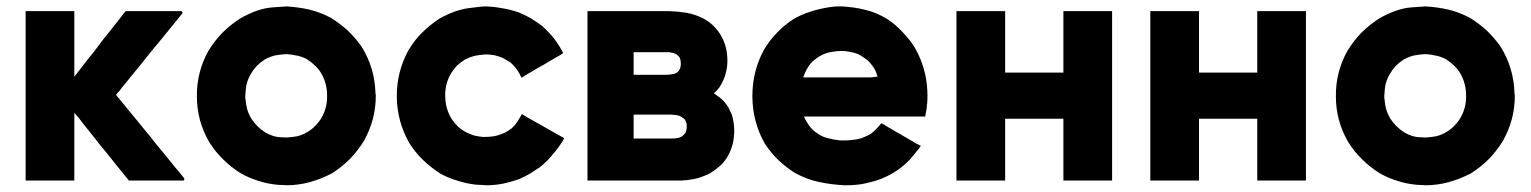

<svg xmlns="http://www.w3.org/2000/svg" viewBox="-20 -544 4698 589"><path d="M335.9 -252.9Q358.4 -225.6 380.9 -198.2Q402.3 -171.9 424.8 -144.5Q441.4 -125 457 -104.5Q473.6 -85 489.3 -65.4Q503.9 -47.9 517.6 -30.3Q532.2 -13.7 545.9 3.9Q544.9 5.9 543.9 9.8Q539.1 9.8 530.3 9.8Q524.4 9.8 519.5 9.8Q513.7 9.8 508.8 9.8Q497.1 9.8 485.4 9.8Q473.6 9.8 461.9 9.8Q450.2 9.8 438.5 9.8Q426.8 9.8 415 9.8Q405.3 9.8 395.5 9.8Q384.8 9.8 375 9.8Q374 8.8 374 7.8Q373 6.8 372.1 5.9Q351.6 -19.5 331.1 -44.9Q310.5 -71.3 289.1 -96.7Q275.4 -114.3 260.7 -132.8Q247.1 -150.4 232.4 -168Q226.6 -175.8 220.7 -183.6Q213.9 -190.4 208 -198.2Q208 -179.7 208 -161.1Q208 -142.6 208 -124Q208 -106.4 208 -87.9Q208 -70.3 208 -52.7Q208 -37.1 208 -21.5Q208 -5.9 208 9.8Q205.1 9.8 203.1 9.8Q200.2 9.8 198.2 9.8Q183.6 9.8 168.9 9.8Q154.3 9.8 139.6 9.8Q128.9 9.8 119.1 9.8Q109.4 9.8 98.6 9.8Q88.9 9.8 79.1 9.8Q69.3 9.8 58.6 9.8Q58.6 7.8 58.6 4.9Q58.6 2.9 58.6 0Q58.6 -56.6 58.6 -113.3Q58.6 -170.9 58.6 -227.5Q58.6 -266.6 58.6 -305.7Q58.6 -344.7 58.6 -383.8Q58.6 -415 58.6 -446.3Q58.6 -478.5 58.6 -509.8Q61.5 -509.8 64.5 -509.8Q66.4 -509.8 69.3 -509.8Q84 -509.8 98.6 -509.8Q113.3 -509.8 127.9 -509.8Q137.7 -509.8 147.5 -509.8Q158.2 -509.8 168 -509.8Q177.7 -509.8 187.5 -509.8Q198.2 -509.8 208 -509.8Q208 -507.8 208 -504.9Q208 -502.9 208 -500Q208 -474.6 208 -450.2Q208 -424.8 208 -400.4Q208 -382.8 208 -365.2Q208 -348.6 208 -331.1Q208 -325.2 208 -320.3Q208 -314.5 208 -308.6Q222.7 -328.1 238.3 -347.7Q252.9 -367.2 268.6 -385.7Q282.2 -403.3 294.9 -420.9Q308.6 -437.5 322.3 -455.1Q333 -468.8 343.8 -482.4Q354.5 -496.1 365.2 -509.8Q366.2 -509.8 367.2 -509.8Q369.1 -509.8 370.1 -509.8Q387.7 -509.8 405.3 -509.8Q422.9 -509.8 440.4 -509.8Q452.1 -509.8 463.9 -509.8Q475.6 -509.8 488.3 -509.8Q500 -509.8 512.7 -509.8Q525.4 -509.8 537.1 -509.8Q538.1 -508.8 539.1 -506.8Q540 -505.9 540 -503.9Q538.1 -502 536.1 -499Q534.2 -496.1 532.2 -494.1Q508.8 -465.8 486.3 -437.5Q462.9 -409.2 440.4 -381.8Q424.8 -362.3 409.2 -342.8Q393.6 -323.2 377.9 -304.7Q372.1 -297.9 367.2 -291Q362.3 -285.2 356.4 -278.3Q351.6 -272.5 346.7 -265.6Q340.8 -259.8 335.9 -252.9Z M857.4 24.4Q850.6 23.4 842.8 23.4Q835 23.4 828.1 22.5Q798.8 19.5 772.5 10.7Q746.1 2.9 719.7 -11.7Q689.5 -30.3 665 -54.7Q639.6 -79.1 621.1 -109.4Q584 -173.8 584 -248Q583 -322.3 619.1 -387.7Q637.7 -418 662.1 -443.4Q686.5 -467.8 716.8 -487.3Q771.5 -518.6 817.4 -521.5Q862.3 -524.4 857.4 -524.4Q894.5 -522.5 928.7 -514.6Q961.9 -506.8 995.1 -489.3Q1023.4 -471.7 1046.9 -450.2Q1070.3 -427.7 1088.9 -401.4Q1129.9 -335.9 1131.8 -257.8Q1132.8 -253.9 1132.8 -250Q1132.8 -176.8 1096.7 -112.3Q1078.1 -82 1053.7 -56.6Q1029.3 -32.2 999 -12.7Q965.8 4.9 930.7 14.6Q895.5 24.4 857.4 24.4ZM857.4 -377.9Q839.8 -377 824.2 -374Q807.6 -370.1 792 -361.3Q778.3 -352.5 767.6 -341.8Q756.8 -330.1 749 -316.4Q736.3 -293.9 734.4 -273.4Q732.4 -252 732.4 -250Q732.4 -247.1 732.4 -244.1Q732.4 -241.2 733.4 -238.3Q734.4 -223.6 738.3 -209Q742.2 -195.3 750 -181.6Q758.8 -168 769.5 -157.2Q780.3 -146.5 793.9 -137.7Q820.3 -123 840.8 -123Q861.3 -122.1 857.4 -122.1Q875 -123 891.6 -126Q908.2 -129.9 923.8 -139.6Q937.5 -147.5 948.2 -159.2Q959 -169.9 966.8 -183.6Q984.4 -214.8 983.4 -251Q983.4 -288.1 965.8 -318.4Q958 -332 946.3 -342.8Q935.5 -353.5 921.9 -362.3Q905.3 -371.1 887.7 -374Q870.1 -377.9 857.4 -377.9Z M1469.7 -377Q1453.1 -376 1437.5 -373Q1421.9 -369.1 1406.2 -361.3Q1392.6 -352.5 1381.8 -342.8Q1372.1 -332 1363.3 -318.4Q1345.7 -288.1 1345.7 -252Q1345.7 -214.8 1362.3 -184.6Q1370.1 -170.9 1380.9 -160.2Q1390.6 -149.4 1404.3 -141.6Q1414.1 -135.7 1424.8 -131.8Q1435.5 -127 1447.3 -126Q1450.2 -125 1453.1 -125Q1456.1 -125 1459 -124Q1460 -124 1464.8 -124Q1468.8 -124 1469.7 -124Q1482.4 -124 1495.1 -126Q1506.8 -127.9 1518.6 -132.8Q1527.3 -135.7 1535.2 -140.6Q1542 -144.5 1549.8 -150.4Q1560.5 -160.2 1567.4 -170.9Q1574.2 -181.6 1581.1 -194.3Q1583 -192.4 1585 -191.4Q1587.9 -190.4 1589.8 -188.5Q1603.5 -180.7 1617.2 -172.9Q1630.9 -165 1643.6 -158.2Q1653.3 -152.3 1662.1 -147.5Q1670.9 -142.6 1679.7 -137.7Q1687.5 -132.8 1695.3 -128.9Q1703.1 -124 1710.9 -120.1Q1709 -117.2 1708 -115.2Q1707 -113.3 1706.1 -111.3Q1691.4 -87.9 1674.8 -69.3Q1659.2 -49.8 1637.7 -32.2Q1622.1 -21.5 1606.4 -11.7Q1589.8 -2 1571.3 5.9Q1546.9 14.6 1522.5 19.5Q1497.1 24.4 1470.7 24.4Q1463.9 23.4 1456.1 23.4Q1448.2 23.4 1440.4 22.5Q1412.1 19.5 1384.8 10.7Q1357.4 2.9 1332 -10.7Q1302.7 -29.3 1278.3 -52.7Q1253.9 -76.2 1235.4 -105.5Q1198.2 -170.9 1197.3 -247.1Q1197.3 -248 1197.3 -250Q1197.3 -324.2 1232.4 -388.7Q1250 -418.9 1273.4 -442.4Q1297.9 -466.8 1327.1 -486.3Q1374 -512.7 1415 -518.6Q1456.1 -524.4 1470.7 -524.4Q1497.1 -523.4 1521.5 -518.6Q1546.9 -514.6 1571.3 -505.9Q1590.8 -498 1609.4 -487.3Q1627 -476.6 1643.6 -463.9Q1664.1 -445.3 1679.7 -425.8Q1695.3 -405.3 1708 -380.9Q1706.1 -379.9 1704.1 -378.9Q1702.1 -377.9 1700.2 -376Q1686.5 -368.2 1672.9 -360.4Q1660.2 -352.5 1646.5 -344.7Q1637.7 -339.8 1628.9 -335Q1620.1 -329.1 1611.3 -324.2Q1603.5 -319.3 1595.7 -315.4Q1587.9 -310.5 1580.1 -305.7Q1578.1 -308.6 1577.1 -310.5Q1576.2 -313.5 1575.2 -315.4Q1569.3 -326.2 1562.5 -335Q1554.7 -344.7 1545.9 -352.5Q1538.1 -357.4 1529.3 -362.3Q1521.5 -367.2 1512.7 -370.1Q1503.9 -373 1495.1 -375Q1486.3 -376 1476.6 -377Q1474.6 -377 1472.7 -377Q1469.7 -377 1469.7 -377Z M2169.9 -257.8Q2178.7 -252 2186.5 -246.1Q2194.3 -240.2 2201.2 -232.4Q2209 -223.6 2214.8 -213.9Q2219.7 -204.1 2224.6 -193.4Q2232.4 -168.9 2232.4 -142.6Q2232.4 -133.8 2231.4 -125Q2228.5 -90.8 2210 -60.5Q2200.2 -44.9 2186.5 -33.2Q2172.9 -21.5 2157.2 -11.7Q2140.6 -3.9 2123 2Q2104.5 6.8 2085.9 8.8Q2084 8.8 2081.1 8.8Q2078.1 8.8 2075.2 9.8Q2072.3 9.8 2064.5 9.8Q2057.6 9.8 2055.7 9.8Q2023.4 9.8 1992.2 9.8Q1960 9.8 1928.7 9.8Q1907.2 9.8 1886.7 9.8Q1866.2 9.8 1844.7 9.8Q1829.1 9.8 1813.5 9.8Q1797.9 9.8 1782.2 9.8Q1782.2 7.8 1782.2 4.9Q1782.2 2.9 1782.2 0Q1782.2 -56.6 1782.2 -113.3Q1782.2 -170.9 1782.2 -227.5Q1782.2 -266.6 1782.2 -305.7Q1782.2 -344.7 1782.2 -383.8Q1782.2 -415 1782.2 -446.3Q1782.2 -478.5 1782.2 -509.8Q1785.2 -509.8 1788.1 -509.8Q1790 -509.8 1793 -509.8Q1820.3 -509.8 1847.7 -509.8Q1876 -509.8 1903.3 -509.8Q1921.9 -509.8 1941.4 -509.8Q1960 -509.8 1978.5 -509.8Q1986.3 -509.8 2014.6 -509.8Q2043 -509.8 2035.2 -509.8Q2061.5 -508.8 2085 -504.9Q2108.4 -501 2131.8 -490.2Q2148.4 -482.4 2162.1 -470.7Q2175.8 -459 2186.5 -443.4Q2206.1 -414.1 2210 -379.9Q2214.8 -344.7 2204.1 -311.5Q2201.2 -301.8 2196.3 -293Q2192.4 -284.2 2186.5 -275.4Q2183.6 -271.5 2179.7 -267.6Q2176.8 -263.7 2172.9 -260.7Q2171.9 -259.8 2171.9 -258.8Q2170.9 -258.8 2169.9 -257.8ZM1923.8 -314.5Q1927.7 -314.5 1931.6 -314.5Q1935.5 -314.5 1939.5 -314.5Q1948.2 -314.5 1956.1 -314.5Q1964.8 -314.5 1973.6 -314.5Q1991.2 -314.5 2004.9 -314.5Q2018.6 -314.5 2023.4 -314.5Q2023.4 -314.5 2023.4 -314.5Q2023.4 -314.5 2023.4 -314.5Q2035.2 -314.5 2047.9 -317.4Q2059.6 -320.3 2065.4 -332Q2069.3 -340.8 2068.4 -350.6Q2068.4 -360.4 2064.5 -368.2Q2059.6 -375 2052.7 -378.9Q2045.9 -381.8 2038.1 -382.8Q2037.1 -382.8 2036.1 -382.8Q2036.1 -383.8 2035.2 -383.8Q2031.2 -383.8 2028.3 -383.8Q2024.4 -383.8 2023.4 -383.8Q2017.6 -383.8 2010.7 -383.8Q2003.9 -383.8 1998 -383.8Q1989.3 -383.8 1980.5 -383.8Q1972.7 -383.8 1963.9 -383.8Q1954.1 -383.8 1943.4 -383.8Q1933.6 -383.8 1923.8 -383.8Q1923.8 -380.9 1923.8 -378.9Q1923.8 -376 1923.8 -373Q1923.8 -366.2 1923.8 -359.4Q1923.8 -351.6 1923.8 -344.7Q1923.8 -337.9 1923.8 -331.1Q1923.8 -324.2 1923.8 -316.4Q1923.8 -316.4 1923.8 -315.4Q1923.8 -314.5 1923.8 -314.5ZM1923.8 -192.4Q1923.8 -189.5 1923.8 -186.5Q1923.8 -183.6 1923.8 -180.7Q1923.8 -172.9 1923.8 -166Q1923.8 -158.2 1923.8 -151.4Q1923.8 -143.6 1923.8 -134.8Q1923.8 -127 1923.8 -119.1Q1928.7 -119.1 1933.6 -119.1Q1938.5 -119.1 1943.4 -119.1Q1953.1 -119.1 1962.9 -119.1Q1972.7 -119.1 1982.4 -119.1Q1997.1 -119.1 2011.7 -119.1Q2026.4 -119.1 2041 -119.1Q2047.9 -119.1 2055.7 -120.1Q2062.5 -121.1 2069.3 -124Q2073.2 -126 2076.2 -128.9Q2079.1 -131.8 2082 -135.7Q2086.9 -144.5 2086.9 -156.2Q2086.9 -168 2081.1 -176.8Q2078.1 -180.7 2074.2 -182.6Q2071.3 -185.5 2066.4 -187.5Q2057.6 -191.4 2048.8 -191.4Q2039.1 -192.4 2041 -192.4Q2033.2 -192.4 2025.4 -192.4Q2017.6 -192.4 2009.8 -192.4Q1999 -192.4 1988.3 -192.4Q1977.5 -192.4 1966.8 -192.4Q1957 -192.4 1948.2 -192.4Q1938.5 -192.4 1928.7 -192.4Q1927.7 -192.4 1925.8 -192.4Q1924.8 -192.4 1923.8 -192.4Z M2446.3 -186.5Q2450.2 -176.8 2456.1 -168Q2461.9 -158.2 2468.8 -150.4Q2476.6 -141.6 2486.3 -135.7Q2495.1 -128.9 2506.8 -124Q2517.6 -120.1 2528.3 -118.2Q2539.1 -115.2 2550.8 -114.3Q2552.7 -114.3 2555.7 -113.3Q2557.6 -113.3 2559.6 -113.3Q2560.5 -113.3 2566.4 -113.3Q2572.3 -113.3 2574.2 -113.3Q2586.9 -113.3 2598.6 -115.2Q2610.4 -116.2 2623 -120.1Q2629.9 -123 2636.7 -126Q2643.6 -128.9 2650.4 -132.8Q2660.2 -139.6 2668 -148.4Q2675.8 -156.2 2683.6 -166Q2685.5 -165 2687.5 -164.1Q2689.5 -163.1 2691.4 -162.1Q2703.1 -154.3 2715.8 -147.5Q2728.5 -139.6 2741.2 -132.8Q2749 -127.9 2757.8 -123Q2765.6 -118.2 2774.4 -113.3Q2782.2 -109.4 2789.1 -104.5Q2796.9 -100.6 2804.7 -96.7Q2802.7 -93.8 2801.8 -91.8Q2799.8 -89.8 2797.9 -86.9Q2784.2 -69.3 2769.5 -52.7Q2753.9 -37.1 2735.4 -23.4Q2719.7 -12.7 2702.1 -3.9Q2684.6 4.9 2666 10.7Q2665 10.7 2638.7 17.6Q2613.3 24.4 2572.3 24.4Q2531.2 22.5 2494.1 14.6Q2456.1 6.8 2419.9 -12.7Q2391.6 -30.3 2368.2 -52.7Q2344.7 -75.2 2326.2 -103.5Q2289.1 -168.9 2288.1 -246.1Q2288.1 -248 2288.1 -250Q2288.1 -325.2 2323.2 -390.6Q2339.8 -418.9 2363.3 -443.4Q2385.7 -466.8 2414.1 -485.4Q2434.6 -497.1 2456.1 -504.9Q2477.5 -512.7 2496.1 -516.6Q2531.2 -524.4 2551.8 -524.4Q2572.3 -524.4 2561.5 -524.4Q2600.6 -522.5 2634.8 -513.7Q2668.9 -505.9 2702.1 -485.4Q2727.5 -468.8 2748 -446.3Q2769.5 -424.8 2786.1 -398.4Q2808.6 -359.4 2818.4 -315.4Q2825.2 -283.2 2825.2 -250Q2825.2 -238.3 2824.2 -225.6Q2823.2 -221.7 2823.2 -216.8Q2822.3 -212.9 2822.3 -209Q2821.3 -203.1 2820.3 -198.2Q2819.3 -192.4 2818.4 -186.5Q2816.4 -186.5 2814.5 -186.5Q2812.5 -186.5 2809.6 -186.5Q2764.6 -186.5 2718.8 -186.5Q2673.8 -186.5 2627.9 -186.5Q2597.7 -186.5 2568.4 -186.5Q2538.1 -186.5 2507.8 -186.5Q2499 -186.5 2490.2 -186.5Q2481.4 -186.5 2472.7 -186.5Q2465.8 -186.5 2460 -186.5Q2453.1 -186.5 2446.3 -186.5ZM2444.3 -306.6Q2456.1 -306.6 2466.8 -306.6Q2478.5 -306.6 2490.2 -306.6Q2510.7 -306.6 2530.3 -306.6Q2549.8 -306.6 2570.3 -306.6Q2589.8 -306.6 2609.4 -306.6Q2629.9 -306.6 2649.4 -306.6Q2658.2 -306.6 2668 -308.6Q2677.7 -310.5 2685.5 -306.6Q2689.5 -305.7 2684.6 -299.8Q2679.7 -294.9 2675.8 -294.9Q2672.9 -294.9 2673.8 -299.8Q2673.8 -303.7 2672.9 -306.6Q2672.9 -308.6 2671.9 -309.6Q2671.9 -311.5 2670.9 -312.5Q2668 -323.2 2663.1 -332Q2657.2 -341.8 2650.4 -349.6Q2642.6 -359.4 2632.8 -365.2Q2624 -372.1 2612.3 -377.9Q2600.6 -382.8 2587.9 -384.8Q2575.2 -387.7 2561.5 -387.7Q2546.9 -387.7 2532.2 -384.8Q2516.6 -382.8 2502.9 -376Q2492.2 -371.1 2482.4 -363.3Q2472.7 -356.4 2464.8 -346.7Q2458 -337.9 2453.1 -328.1Q2448.2 -318.4 2444.3 -307.6Q2444.3 -307.6 2444.3 -307.6Q2444.3 -307.6 2444.3 -306.6Z M3242.2 -321.3Q3242.2 -339.8 3242.2 -359.4Q3242.2 -377.9 3242.2 -396.5Q3242.2 -412.1 3242.2 -426.8Q3242.2 -441.4 3242.2 -456.1Q3242.2 -469.7 3242.2 -483.4Q3242.2 -496.1 3242.2 -509.8Q3245.1 -509.8 3247.1 -509.8Q3250 -509.8 3252.9 -509.8Q3256.8 -509.8 3261.7 -509.8Q3266.6 -509.8 3270.5 -509.8Q3281.2 -509.8 3291 -509.8Q3300.8 -509.8 3311.5 -509.8Q3321.3 -509.8 3331.1 -509.8Q3340.8 -509.8 3351.6 -509.8Q3361.3 -509.8 3371.1 -509.8Q3381.8 -509.8 3391.6 -509.8Q3391.6 -507.8 3391.6 -504.9Q3391.6 -502.9 3391.6 -500Q3391.6 -443.4 3391.6 -386.7Q3391.6 -329.1 3391.6 -272.5Q3391.6 -233.4 3391.6 -194.3Q3391.6 -155.3 3391.6 -116.2Q3391.6 -85 3391.6 -53.7Q3391.6 -21.5 3391.6 9.8Q3388.7 9.8 3386.7 9.8Q3383.8 9.8 3381.8 9.8Q3367.2 9.8 3352.5 9.8Q3337.9 9.8 3323.2 9.8Q3312.5 9.8 3302.7 9.8Q3293 9.8 3282.2 9.8Q3272.5 9.8 3262.7 9.8Q3252.9 9.8 3242.2 9.8Q3242.2 7.8 3242.2 4.9Q3242.2 2.9 3242.2 0Q3242.2 -21.5 3242.2 -43Q3242.2 -64.5 3242.2 -85.9Q3242.2 -101.6 3242.2 -116.2Q3242.2 -130.9 3242.2 -145.5Q3242.2 -154.3 3242.2 -163.1Q3242.2 -171.9 3242.2 -179.7Q3222.7 -179.7 3202.1 -179.7Q3181.6 -179.7 3162.1 -179.7Q3146.5 -179.7 3130.9 -179.7Q3115.2 -179.7 3099.6 -179.7Q3090.8 -179.7 3082 -179.7Q3072.3 -179.7 3063.5 -179.7Q3063.5 -161.1 3063.5 -141.6Q3063.5 -123 3063.5 -103.5Q3063.5 -88.9 3063.5 -74.2Q3063.5 -59.6 3063.5 -43.9Q3063.5 -30.3 3063.5 -17.6Q3063.5 -3.9 3063.5 9.8Q3060.5 9.8 3058.6 9.8Q3055.7 9.8 3053.7 9.8Q3039.1 9.8 3024.4 9.8Q3009.8 9.8 2995.1 9.8Q2984.4 9.8 2974.6 9.8Q2964.8 9.8 2954.1 9.8Q2944.3 9.8 2934.6 9.8Q2924.8 9.8 2914.1 9.8Q2914.1 7.8 2914.1 4.9Q2914.1 2.9 2914.1 0Q2914.1 -56.6 2914.1 -113.3Q2914.1 -170.9 2914.1 -227.5Q2914.1 -266.6 2914.1 -305.7Q2914.1 -344.7 2914.1 -383.8Q2914.1 -415 2914.1 -446.3Q2914.1 -478.5 2914.1 -509.8Q2917 -509.8 2919.9 -509.8Q2921.9 -509.8 2924.8 -509.8Q2939.5 -509.8 2954.1 -509.8Q2968.8 -509.8 2983.4 -509.8Q2993.2 -509.8 3002.9 -509.8Q3013.7 -509.8 3023.4 -509.8Q3033.2 -509.8 3043 -509.8Q3053.7 -509.8 3063.5 -509.8Q3063.5 -507.8 3063.5 -504.9Q3063.5 -502.9 3063.5 -500Q3063.5 -478.5 3063.5 -457Q3063.5 -435.5 3063.5 -414.1Q3063.5 -399.4 3063.5 -384.8Q3063.5 -370.1 3063.5 -355.5Q3063.5 -346.7 3063.5 -337.9Q3063.5 -329.1 3063.5 -321.3Q3084 -321.3 3103.5 -321.3Q3124 -321.3 3143.6 -321.3Q3159.2 -321.3 3174.8 -321.3Q3190.4 -321.3 3206.1 -321.3Q3210.9 -321.3 3216.8 -321.3Q3221.7 -321.3 3226.6 -321.3Q3230.5 -321.3 3234.4 -321.3Q3238.3 -321.3 3242.2 -321.3Z M3836.9 -321.3Q3836.9 -339.8 3836.9 -359.4Q3836.9 -377.9 3836.9 -396.5Q3836.9 -412.1 3836.9 -426.8Q3836.9 -441.4 3836.9 -456.1Q3836.9 -469.7 3836.9 -483.4Q3836.9 -496.1 3836.9 -509.8Q3839.8 -509.8 3841.8 -509.8Q3844.7 -509.8 3847.7 -509.8Q3851.6 -509.8 3856.4 -509.8Q3861.3 -509.8 3865.2 -509.8Q3876 -509.8 3885.7 -509.8Q3895.5 -509.8 3906.2 -509.8Q3916 -509.8 3925.8 -509.8Q3935.5 -509.8 3946.3 -509.8Q3956.1 -509.8 3965.8 -509.8Q3976.6 -509.8 3986.3 -509.8Q3986.3 -507.8 3986.3 -504.9Q3986.3 -502.9 3986.3 -500Q3986.3 -443.4 3986.3 -386.7Q3986.3 -329.1 3986.3 -272.5Q3986.3 -233.4 3986.3 -194.3Q3986.3 -155.3 3986.3 -116.2Q3986.3 -85 3986.3 -53.7Q3986.3 -21.5 3986.3 9.8Q3983.4 9.8 3981.4 9.8Q3978.5 9.8 3976.6 9.8Q3961.9 9.8 3947.3 9.8Q3932.6 9.8 3918 9.8Q3907.2 9.8 3897.5 9.8Q3887.7 9.8 3877 9.8Q3867.2 9.8 3857.4 9.8Q3847.7 9.8 3836.9 9.8Q3836.9 7.8 3836.9 4.9Q3836.9 2.9 3836.9 0Q3836.9 -21.5 3836.9 -43Q3836.9 -64.5 3836.9 -85.9Q3836.9 -101.6 3836.9 -116.2Q3836.9 -130.9 3836.9 -145.5Q3836.9 -154.3 3836.9 -163.1Q3836.9 -171.9 3836.9 -179.7Q3817.4 -179.7 3796.9 -179.7Q3776.4 -179.7 3756.8 -179.7Q3741.2 -179.7 3725.6 -179.7Q3710 -179.7 3694.3 -179.7Q3685.5 -179.7 3676.8 -179.7Q3667 -179.7 3658.2 -179.7Q3658.2 -161.1 3658.2 -141.6Q3658.2 -123 3658.2 -103.5Q3658.2 -88.9 3658.2 -74.2Q3658.2 -59.6 3658.2 -43.9Q3658.2 -30.3 3658.2 -17.6Q3658.2 -3.9 3658.2 9.8Q3655.3 9.8 3653.3 9.8Q3650.4 9.8 3648.4 9.8Q3633.8 9.8 3619.1 9.8Q3604.5 9.8 3589.8 9.8Q3579.1 9.8 3569.3 9.8Q3559.6 9.8 3548.8 9.8Q3539.1 9.8 3529.3 9.8Q3519.5 9.8 3508.8 9.8Q3508.8 7.8 3508.8 4.9Q3508.8 2.9 3508.8 0Q3508.8 -56.6 3508.8 -113.3Q3508.8 -170.9 3508.8 -227.5Q3508.8 -266.6 3508.8 -305.7Q3508.8 -344.7 3508.8 -383.8Q3508.8 -415 3508.8 -446.3Q3508.8 -478.5 3508.8 -509.8Q3511.7 -509.8 3514.6 -509.8Q3516.6 -509.8 3519.5 -509.8Q3534.2 -509.8 3548.8 -509.8Q3563.5 -509.8 3578.1 -509.8Q3587.9 -509.8 3597.7 -509.8Q3608.4 -509.8 3618.2 -509.8Q3627.9 -509.8 3637.7 -509.8Q3648.4 -509.8 3658.2 -509.8Q3658.2 -507.8 3658.2 -504.9Q3658.2 -502.9 3658.2 -500Q3658.2 -478.5 3658.2 -457Q3658.2 -435.5 3658.2 -414.1Q3658.2 -399.4 3658.2 -384.8Q3658.2 -370.1 3658.2 -355.5Q3658.2 -346.7 3658.2 -337.9Q3658.2 -329.1 3658.2 -321.3Q3678.7 -321.3 3698.2 -321.3Q3718.8 -321.3 3738.3 -321.3Q3753.9 -321.3 3769.5 -321.3Q3785.2 -321.3 3800.8 -321.3Q3805.7 -321.3 3811.5 -321.3Q3816.4 -321.3 3821.3 -321.3Q3825.2 -321.3 3829.1 -321.3Q3833 -321.3 3836.9 -321.3Z M4351.6 24.4Q4344.7 23.4 4336.9 23.4Q4329.1 23.4 4322.3 22.5Q4293 19.5 4266.6 10.7Q4240.2 2.9 4213.9 -11.7Q4183.6 -30.3 4159.2 -54.7Q4133.8 -79.1 4115.2 -109.4Q4078.1 -173.8 4078.1 -248Q4077.1 -322.3 4113.3 -387.7Q4131.8 -418 4156.2 -443.4Q4180.7 -467.8 4210.9 -487.3Q4265.6 -518.6 4311.5 -521.5Q4356.4 -524.4 4351.6 -524.4Q4388.7 -522.5 4422.9 -514.6Q4456.1 -506.8 4489.3 -489.3Q4517.6 -471.7 4541 -450.2Q4564.5 -427.7 4583 -401.4Q4624 -335.9 4626 -257.8Q4627 -253.9 4627 -250Q4627 -176.8 4590.8 -112.3Q4572.3 -82 4547.9 -56.6Q4523.4 -32.2 4493.2 -12.7Q4460 4.9 4424.8 14.6Q4389.6 24.4 4351.6 24.4ZM4351.6 -377.9Q4334 -377 4318.4 -374Q4301.8 -370.1 4286.1 -361.3Q4272.5 -352.5 4261.7 -341.8Q4251 -330.1 4243.2 -316.4Q4230.5 -293.9 4228.5 -273.4Q4226.6 -252 4226.6 -250Q4226.6 -247.1 4226.6 -244.1Q4226.6 -241.2 4227.5 -238.3Q4228.5 -223.6 4232.4 -209Q4236.3 -195.3 4244.1 -181.6Q4252.9 -168 4263.7 -157.2Q4274.4 -146.5 4288.1 -137.7Q4314.5 -123 4335 -123Q4355.5 -122.1 4351.6 -122.1Q4369.1 -123 4385.7 -126Q4402.3 -129.9 4418 -139.6Q4431.6 -147.5 4442.4 -159.2Q4453.1 -169.9 4460.9 -183.6Q4478.5 -214.8 4477.5 -251Q4477.5 -288.1 4460 -318.4Q4452.1 -332 4440.4 -342.8Q4429.7 -353.5 4416 -362.3Q4399.4 -371.1 4381.8 -374Q4364.3 -377.9 4351.6 -377.9Z"/></svg>

Font: LeFont
Style: Bold
Weight: 800
Designer: Leryon MEDIA
Version: Version 1.0